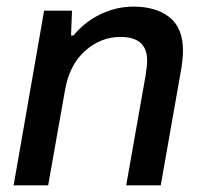

<svg xmlns="http://www.w3.org/2000/svg" viewBox="-20 -558 613 578"><path d="M21 0 112.8 -525.9H196.8L193.8 -451.2H201.2Q234.9 -492.2 282.5 -515.1Q330.1 -538.1 381.8 -538.1Q449.7 -538.1 490.2 -506.1Q530.8 -474.1 530.8 -405.8Q530.8 -376.5 522.9 -335L463.9 0H359.9L418 -329.1Q422.9 -359.4 422.9 -376Q422.9 -446.8 342.8 -446.8Q283.2 -446.8 236.1 -404.8Q189 -362.8 175.8 -287.1L125 0Z"/></svg>

Font: Archivo Medium
Style: Italic
Weight: 500
Italic angle: -10°
Designer: Hector Gatti
Foundry: Omnibus-Type
Version: Version 2.001